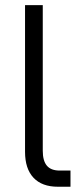

<svg xmlns="http://www.w3.org/2000/svg" viewBox="-20 -710 312 730"><path d="M107.4 -34.2Q75.2 -68.4 75.2 -132.8V-690.4H142.6V-136.7Q142.6 -98.6 158.2 -80.1Q173.8 -61.5 207 -61.5H248V0H200.2Q139.6 0 107.4 -34.2Z"/></svg>

Font: DINish
Style: Regular
Weight: 400
Designer: Bert Driehuis
Foundry: Playbeing
Version: Version 3.008; git-95204e4c-release